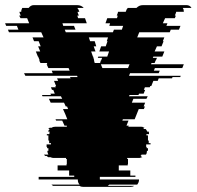

<svg xmlns="http://www.w3.org/2000/svg" viewBox="-76 -540 768 750"><path d="M672 -509H638Q640 -506 641 -503Q642 -500 642 -496V-494H612Q612 -491 611 -489L607 -479H611L607 -469H569L560 -449H578L574 -439H629L623 -424H591L587 -414H468L460 -394H566L560 -379H563L555 -359H537L528 -339H566L558 -319H523L521 -314H537L533 -304H532L528 -294H516L514 -289H642L636 -274H529L525 -264H548L544 -254H432L428 -244H630L628 -239H598L596 -234H544L540 -224H523L515 -204H511L509 -199H490L486 -189H491L485 -174H467L465 -169H430L428 -164H501L496 -154H445L439 -139H491L485 -124H490L486 -114H466L450 -74H404L402 -69H426L418 -49H427L424 -43V-29H439V-19H426V1H438V16H452V26H444V31H440V41H433V61H425V66H421V81H424V101H423V106H388V126H433V146H453V151H314V161H467V163Q467 172 460 181H351Q347 185 345 186H448Q443 190 434 190H249Q240 190 235 186H131Q129 185 125 181H235Q228 174 228 163V161H75V151H214V146H194V126H149V106H184V101H185V81H182V66H186V61H194V41H201V31H205V26H213V16H199V1H187V-19H200V-29H185V-49H176L167 -69H143L141 -74H187L179 -94L170 -114H190L186 -124H181L174 -139H122L115 -154H167L162 -164H90L88 -169H123L121 -174H138L132 -189H127L123 -199H142L140 -204H143L135 -224H151L147 -234H200L197 -239H227L225 -244H23L18 -254H130L126 -264H196L192 -274H113L106 -289H109L107 -294H82L77 -304H79L73 -319H72L64 -339H81L73 -359H83L75 -379H57L51 -394H94L85 -414H-41L-45 -424H-4L-10 -439H-52L-56 -449H38L30 -469H4L-1 -479H5L1 -489Q0 -491 0 -494H7V-496Q7 -500 8.5 -503Q10 -506 11 -509H36Q44 -520 56 -520H225Q234 -520 240.5 -517Q247 -514 251 -509H226Q232 -502 233 -496L234 -494H227L228 -489L232 -479H226L229 -469H256L263 -449H168L171 -439H213L219 -424H177L181 -414H365L369 -424H400L405 -439H351L354 -449H336L343 -469H381L384 -479H380L384 -489L385 -494H415L416 -496Q417 -502 423 -509H457Q462 -514 468 -517Q474 -520 483 -520H652Q666 -520 672 -509ZM344 -379H341L346 -394H271L276 -379H294L300 -359H290L297 -339H280L287 -319H288L289 -314L292 -304H291L294 -294H315L318 -304H319L323 -314H306L308 -319H343L350 -339H312L319 -359H337ZM424 -274 430 -289H318L324 -274ZM512 24H495V34H497V39H502V49H498V50Q498 59 494 64H477Q476 66 473 69H479Q475 73 472 74H481Q475 77 468 77H133Q127 77 121 74H112Q110 73 106 69H100Q97 66 96 64H113Q109 56 109 50V49H113V39H108V34H106V24H123V19H116V9H113V-11H107V-16H117V-18Q117 -23 118 -26H112Q113 -31 118 -36H112Q116 -40 118 -41H126Q131 -45 140 -45H475Q484 -45 489 -41H481Q485 -40 487 -36H493Q495 -34 496.5 -31.5Q498 -29 499 -26H505Q506 -23 506 -18V-16H496V-11H502V9H505V19H512Z"/></svg>

Font: Rubik Glitch
Style: Regular
Weight: 400
Designer: Hubert and Fischer, NaN
Foundry: Hubert and Fischer, NaN
Version: Version 2.200